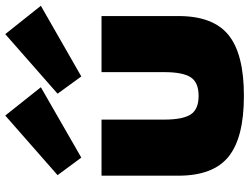

<svg xmlns="http://www.w3.org/2000/svg" viewBox="-126 -782 925 712"><g transform="rotate(-90 336.0 -426.5)"><path d="M424 -512H632V-227Q632 -98 561.5 -41Q491 16 336 16Q181 16 110.5 -41Q40 -98 40 -227V-512H248V-279Q248 -211 267 -181.5Q286 -152 336 -152Q386 -152 405 -181.5Q424 -211 424 -279ZM42 -675 263 -869 368 -737 107 -587ZM344 -675 565 -869 670 -737 408 -587Z"/></g></svg>

Font: Spartan MB
Style: Regular
Weight: 900
Designer: Matt Bailey
Foundry: Matt Bailey
Version: Version 001.001